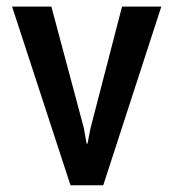

<svg xmlns="http://www.w3.org/2000/svg" viewBox="-20 -553 518 573"><path d="M230.5 -169.9 238.3 -124.5H241.2L250 -169.9L344.2 -533.2H461.4L288.1 0H190.4L16.1 -533.2H133.3Z"/></svg>

Font: Ufes Sans Medium
Style: Regular
Weight: 500
Designer: Ricardo Esteves & Filipe Motta
Foundry: ProDesignUfes - Ricardo Esteves, Filipe Motta (This is a derivative work, based on Roboto family, by Christian Robertson
Version: Version 2.0